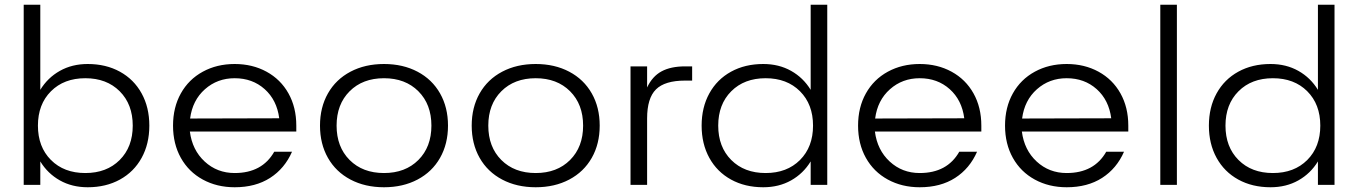

<svg xmlns="http://www.w3.org/2000/svg" viewBox="-20 -780 5730 810"><path d="M150 -401Q181 -452 232.5 -481Q284 -510 350 -510Q427 -510 486 -477.5Q545 -445 577.5 -386Q610 -327 610 -250Q610 -173 577.5 -114Q545 -55 486 -22.5Q427 10 350 10Q284 10 232.5 -19Q181 -48 150 -99V0H80V-760H150ZM540 -250Q540 -340 485 -395Q430 -450 340 -450Q250 -450 195 -395Q140 -340 140 -250Q140 -160 195 -105Q250 -50 340 -50Q430 -50 485 -105Q540 -160 540 -250Z M970 -510Q1045 -510 1104.5 -477.5Q1164 -445 1197 -386Q1230 -327 1230 -250V-225H781Q791 -147 843.5 -98.5Q896 -50 970 -50Q1086 -50 1137 -140H1212Q1181 -69 1119.5 -29.5Q1058 10 970 10Q895 10 835.5 -22.5Q776 -55 743 -114Q710 -173 710 -250Q710 -327 743 -386Q776 -445 835.5 -477.5Q895 -510 970 -510ZM1158 -281Q1148 -358 1096.5 -404Q1045 -450 970 -450Q897 -450 844.5 -403.5Q792 -357 782 -280Z M1870 -250Q1870 -173 1836.5 -114Q1803 -55 1741.5 -22.5Q1680 10 1600 10Q1520 10 1458.5 -22.5Q1397 -55 1363.5 -114Q1330 -173 1330 -250Q1330 -327 1363.5 -386Q1397 -445 1458.5 -477.5Q1520 -510 1600 -510Q1680 -510 1741.5 -477.5Q1803 -445 1836.5 -386Q1870 -327 1870 -250ZM1800 -250Q1800 -340 1745 -395Q1690 -450 1600 -450Q1510 -450 1455 -395Q1400 -340 1400 -250Q1400 -160 1455 -105Q1510 -50 1600 -50Q1690 -50 1745 -105Q1800 -160 1800 -250Z M2510 -250Q2510 -173 2476.5 -114Q2443 -55 2381.5 -22.5Q2320 10 2240 10Q2160 10 2098.5 -22.5Q2037 -55 2003.5 -114Q1970 -173 1970 -250Q1970 -327 2003.5 -386Q2037 -445 2098.5 -477.5Q2160 -510 2240 -510Q2320 -510 2381.5 -477.5Q2443 -445 2476.5 -386Q2510 -327 2510 -250ZM2440 -250Q2440 -340 2385 -395Q2330 -450 2240 -450Q2150 -450 2095 -395Q2040 -340 2040 -250Q2040 -160 2095 -105Q2150 -50 2240 -50Q2330 -50 2385 -105Q2440 -160 2440 -250Z M2640 -500H2710V-411Q2732 -458 2771 -479Q2810 -500 2870 -500H2900V-440H2870Q2785 -440 2747.5 -403Q2710 -366 2710 -280V0H2640Z M3400 -99Q3369 -48 3317.5 -19Q3266 10 3200 10Q3123 10 3064 -22.5Q3005 -55 2972.5 -114Q2940 -173 2940 -250Q2940 -327 2972.5 -386Q3005 -445 3064 -477.5Q3123 -510 3200 -510Q3266 -510 3317.5 -481Q3369 -452 3400 -401V-760H3470V0H3400ZM3410 -250Q3410 -340 3355 -395Q3300 -450 3210 -450Q3120 -450 3065 -395Q3010 -340 3010 -250Q3010 -160 3065 -105Q3120 -50 3210 -50Q3300 -50 3355 -105Q3410 -160 3410 -250Z M3860 -510Q3935 -510 3994.5 -477.5Q4054 -445 4087 -386Q4120 -327 4120 -250V-225H3671Q3681 -147 3733.5 -98.5Q3786 -50 3860 -50Q3976 -50 4027 -140H4102Q4071 -69 4009.5 -29.5Q3948 10 3860 10Q3785 10 3725.5 -22.5Q3666 -55 3633 -114Q3600 -173 3600 -250Q3600 -327 3633 -386Q3666 -445 3725.5 -477.5Q3785 -510 3860 -510ZM4048 -281Q4038 -358 3986.5 -404Q3935 -450 3860 -450Q3787 -450 3734.5 -403.5Q3682 -357 3672 -280Z M4480 -510Q4555 -510 4614.5 -477.5Q4674 -445 4707 -386Q4740 -327 4740 -250V-225H4291Q4301 -147 4353.5 -98.5Q4406 -50 4480 -50Q4596 -50 4647 -140H4722Q4691 -69 4629.5 -29.5Q4568 10 4480 10Q4405 10 4345.5 -22.5Q4286 -55 4253 -114Q4220 -173 4220 -250Q4220 -327 4253 -386Q4286 -445 4345.5 -477.5Q4405 -510 4480 -510ZM4668 -281Q4658 -358 4606.5 -404Q4555 -450 4480 -450Q4407 -450 4354.5 -403.5Q4302 -357 4292 -280Z M4945 -760V0H4875V-760Z M5540 -99Q5509 -48 5457.5 -19Q5406 10 5340 10Q5263 10 5204 -22.5Q5145 -55 5112.5 -114Q5080 -173 5080 -250Q5080 -327 5112.5 -386Q5145 -445 5204 -477.5Q5263 -510 5340 -510Q5406 -510 5457.5 -481Q5509 -452 5540 -401V-760H5610V0H5540ZM5550 -250Q5550 -340 5495 -395Q5440 -450 5350 -450Q5260 -450 5205 -395Q5150 -340 5150 -250Q5150 -160 5205 -105Q5260 -50 5350 -50Q5440 -50 5495 -105Q5550 -160 5550 -250Z"/></svg>

Font: Goli Light
Style: Regular
Weight: 300
Designer: jaikishan Patel
Foundry: MagicType
Version: Version 1.000